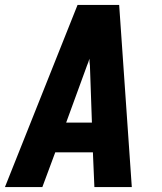

<svg xmlns="http://www.w3.org/2000/svg" viewBox="-32 -755 652 775"><path d="M-12 0 281 -735H449L500 0H349L343 -140H191L139 0ZM235 -260H339L331 -490Q330 -497 329.5 -504Q329 -511 329 -518Q327 -511 324.5 -504Q322 -497 319 -490Z"/></svg>

Font: Iosevka Aile Heavy
Style: Italic
Weight: 900
Italic angle: -9°
Designer: Belleve Invis
Foundry: Belleve Invis
Version: Version 31.1.0; ttfautohint (v1.8.4)